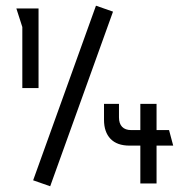

<svg xmlns="http://www.w3.org/2000/svg" viewBox="-20 -646 655 676"><path d="M317.9 -626 377.9 -605 156.7 9.8 96.7 -11.2ZM115.7 -616.2V-335.9H58.6V-550.8L37.6 -616.2ZM474.1 -188V-280.3H531.2V-188H575.2L589.8 -133.3H531.2V0H474.1V-133.3H436Q392.1 -133.3 369.1 -157.2Q346.2 -181.2 346.2 -224.1V-280.3H398.9V-232.9Q398.9 -210.9 409.9 -199.5Q420.9 -188 441.9 -188Z"/></svg>

Font: Aubrey
Style: Regular
Weight: 400
Designer: Gayaneh Bagdasaryan | Cyreal.org
Foundry: Gayaneh Bagdasaryan | Cyreal.org
Version: Version 1.000